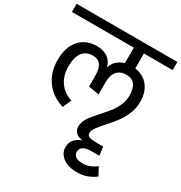

<svg xmlns="http://www.w3.org/2000/svg" viewBox="-254 -856 1310 1388"><g transform="rotate(30 400.5 -162.0)"><path d="M581 -621V-496Q653 -486 693 -435Q733 -384 733 -305Q733 -251 713 -203Q693 -155 665 -118Q637 -81 596 -36Q560 5 543.5 28.5Q527 52 527 72Q527 95 546.5 102Q566 109 619 109H662L672 180H607Q516 180 516 237Q516 289 594 289Q625 289 651 279Q677 269 706 248L741 314Q705 340 669.5 352.5Q634 365 589 365Q515 365 471.5 331.5Q428 298 428 248Q428 175 510 145Q473 141 453.5 122Q434 103 434 73Q434 35 457 0Q480 -35 526 -85Q565 -128 587.5 -157.5Q610 -187 626.5 -224.5Q643 -262 643 -304Q643 -425 549 -425Q500 -425 472.5 -394Q445 -363 445 -305V-201L357 -216V-305Q357 -365 336 -394.5Q315 -424 270 -424Q214 -424 184.5 -384Q155 -344 155 -266Q155 -191 192.5 -138Q230 -85 297 -64L266 7Q171 -21 117.5 -94Q64 -167 64 -267Q64 -377 117.5 -437.5Q171 -498 263 -498Q317 -498 353.5 -472Q390 -446 400 -399Q410 -435 435.5 -458.5Q461 -482 497 -492V-621H-20V-689H821V-621Z"/></g></svg>

Font: FiraGO
Style: Regular
Weight: 400
Designer: bBox Type
Foundry: bBox Type GmbH
Version: Version 1.001;April 20, 2020;FontCreator 12.0.0.2555 64-bit